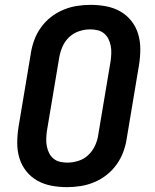

<svg xmlns="http://www.w3.org/2000/svg" viewBox="-20 -763 640 791"><path d="M256 8Q223 8 191.5 2Q160 -4 133.5 -19Q107 -34 88 -58Q69 -82 60 -111.5Q51 -141 51 -173.5Q51 -206 56 -238L107 -543Q111 -570 121 -597.5Q131 -625 148.5 -649.5Q166 -674 189.5 -692.5Q213 -711 240.5 -722.5Q268 -734 296.5 -738.5Q325 -743 353 -743Q386 -743 417.5 -737Q449 -731 475.5 -716Q502 -701 521 -677Q540 -653 549 -623.5Q558 -594 558 -561.5Q558 -529 553 -497L502 -192Q498 -165 488 -137.5Q478 -110 460.5 -85.5Q443 -61 419.5 -42.5Q396 -24 368.5 -12.5Q341 -1 312.5 3.5Q284 8 256 8ZM257 -93Q280 -93 303.5 -100.5Q327 -108 344.5 -125Q362 -142 372 -164Q382 -186 385 -209L436 -513Q438 -529 438.5 -544.5Q439 -560 436 -575Q433 -590 426.5 -603Q420 -616 408.5 -625.5Q397 -635 382 -638.5Q367 -642 352 -642Q329 -642 306 -634.5Q283 -627 265 -610Q247 -593 237.5 -571Q228 -549 224 -526L173 -222Q171 -206 170.5 -190.5Q170 -175 173 -160Q176 -145 182.5 -132Q189 -119 200.5 -109.5Q212 -100 227 -96.5Q242 -93 257 -93Z"/></svg>

Font: Iosevka Aile
Style: Bold Italic
Weight: 700
Italic angle: -9°
Designer: Belleve Invis
Foundry: Belleve Invis
Version: Version 28.0.1; ttfautohint (v1.8.4)